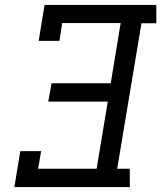

<svg xmlns="http://www.w3.org/2000/svg" viewBox="-20 -755 651 775"><path d="M38 0 62 -145H146L134 -74H370L415 -345H175L188 -419H427L467 -662H231L220 -590H136L160 -735H611V-661H551L453 -74H504V0Z"/></svg>

Font: Iosevka Curly Slab ExObl
Style: Regular
Weight: 400
Width: 7
Italic angle: -9°
Monospace: yes
Designer: Belleve Invis
Foundry: Belleve Invis
Version: Version 11.1.0; ttfautohint (v1.8.3)